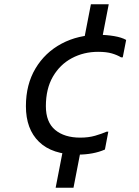

<svg xmlns="http://www.w3.org/2000/svg" viewBox="-20 -820 656 904"><path d="M370 -604 408 -800H492L454 -604ZM102 -320Q102 -422 147 -497.5Q192 -573 270 -614.5Q348 -656 446 -656Q482 -656 517.5 -650Q553 -644 574 -632L558 -550H550Q532 -561 506.5 -568.5Q481 -576 442 -576Q374 -576 318 -546Q262 -516 229 -459Q196 -402 196 -320Q196 -245 239.5 -208.5Q283 -172 358 -172Q397 -172 428 -181Q459 -190 482 -200H490L474 -116Q447 -104 414.5 -98Q382 -92 346 -92Q226 -92 164 -152Q102 -212 102 -320ZM242 64 280 -132H364L326 64Z"/></svg>

Font: Kufam
Style: Italic
Weight: 400
Italic angle: -11°
Designer: Artur Schmal
Foundry: Original Type
Version: Version 1.301; ttfautohint (v1.8.3)